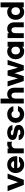

<svg xmlns="http://www.w3.org/2000/svg" viewBox="3006 -3796 894 6947"><g transform="rotate(-90 3453.5 -323.0)"><path d="M645 -496 420 90H235L10 -496H203L334 -114L465 -496Z M664 -203Q664 -291 703 -361Q742 -431 811.5 -470.5Q881 -510 969 -510Q1057 -510 1126.5 -470.5Q1196 -431 1235 -361Q1274 -291 1274 -203Q1274 -174 1270 -146H841Q851 -95 885 -67Q919 -39 969 -39Q1007 -39 1036.5 -51.5Q1066 -64 1077 -85H1256Q1241 -29 1200 13.5Q1159 56 1099 80Q1039 104 969 104Q881 104 811.5 64.5Q742 25 703 -45Q664 -115 664 -203ZM1100 -261Q1089 -314 1055 -341.5Q1021 -369 969 -369Q917 -369 884 -341.5Q851 -314 840 -261Z M1379 -496H1557V-436Q1612 -510 1721 -510Q1769 -510 1798 -500L1800 -333Q1762 -353 1709 -353Q1638 -353 1597.5 -315Q1557 -277 1557 -210V90H1379Z M2398 -320H2226Q2222 -347 2194.5 -362.5Q2167 -378 2127 -378Q2087 -378 2060.5 -365.5Q2034 -353 2034 -333Q2034 -312 2065 -299Q2096 -286 2173 -274Q2300 -255 2354 -211Q2408 -167 2408 -90Q2408 -32 2371 12Q2334 56 2271 80Q2208 104 2133 104Q2057 104 1995.5 79.5Q1934 55 1897.5 10Q1861 -35 1858 -95H2030Q2034 -67 2064 -49.5Q2094 -32 2136 -32Q2179 -32 2207 -46Q2235 -60 2235 -80Q2235 -101 2202 -115.5Q2169 -130 2094 -141Q1979 -158 1920.5 -199Q1862 -240 1862 -324Q1862 -380 1897.5 -422Q1933 -464 1994 -487Q2055 -510 2130 -510Q2203 -510 2263 -486.5Q2323 -463 2359 -420Q2395 -377 2398 -320Z M2794 104Q2705 104 2634 64.5Q2563 25 2523 -45Q2483 -115 2483 -203Q2483 -291 2523 -361Q2563 -431 2634 -470.5Q2705 -510 2794 -510Q2869 -510 2931 -480.5Q2993 -451 3033 -400Q3073 -349 3083 -287H2903Q2892 -318 2863.5 -336.5Q2835 -355 2794 -355Q2732 -355 2694.5 -312.5Q2657 -270 2657 -203Q2657 -136 2694.5 -93.5Q2732 -51 2794 -51Q2835 -51 2864.5 -70Q2894 -89 2906 -121H3086Q3063 -19 2984 42.5Q2905 104 2794 104Z M3182 -750H3360V-436Q3415 -510 3524 -510Q3592 -510 3644 -478.5Q3696 -447 3724.5 -388Q3753 -329 3753 -249V90H3575V-219Q3575 -286 3548.5 -321.5Q3522 -357 3472 -357Q3420 -357 3390 -318Q3360 -279 3360 -211V90H3182Z M4758 -496 4562 90H4383L4277 -245L4172 90H3994L3798 -496H3986L4090 -119L4192 -496H4374L4477 -117L4581 -496Z M4783 -203Q4783 -291 4819 -361Q4855 -431 4920 -470.5Q4985 -510 5068 -510Q5181 -510 5236 -436V-496H5414V90H5236V30Q5181 104 5068 104Q4985 104 4920 64.5Q4855 25 4819 -45Q4783 -115 4783 -203ZM5239 -203Q5239 -271 5200 -314.5Q5161 -358 5096 -358Q5033 -358 4995 -314.5Q4957 -271 4957 -203Q4957 -135 4995 -91.5Q5033 -48 5096 -48Q5161 -48 5200 -91.5Q5239 -135 5239 -203Z M5548 -496H5726V-436Q5781 -510 5890 -510Q5958 -510 6010 -478.5Q6062 -447 6090.5 -388Q6119 -329 6119 -249V90H5941V-219Q5941 -286 5914.5 -321.5Q5888 -357 5838 -357Q5786 -357 5756 -318Q5726 -279 5726 -211V90H5548Z M6209 -203Q6209 -291 6245 -361Q6281 -431 6346 -470.5Q6411 -510 6494 -510Q6607 -510 6662 -436V-750H6840V90H6662V30Q6607 104 6494 104Q6411 104 6346 64.5Q6281 25 6245 -45Q6209 -115 6209 -203ZM6665 -203Q6665 -271 6626 -314.5Q6587 -358 6522 -358Q6459 -358 6421 -314.5Q6383 -271 6383 -203Q6383 -135 6421 -91.5Q6459 -48 6522 -48Q6587 -48 6626 -91.5Q6665 -135 6665 -203Z"/></g></svg>

Font: Gmarket Sans TTF Bold
Style: Regular
Weight: 700
Designer: Creative Director : Sungho Lee; Art Director : Kiwoong Choi; Project Manager : Sori Yang, Jongwook Yoon; Font Designer :
Foundry: Sandoll Inc.
Version: Version 1.000;hotconv 1.0.109;makeotfexe 2.5.65596